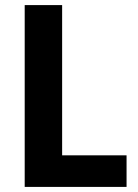

<svg xmlns="http://www.w3.org/2000/svg" viewBox="-20 -734 543 754"><path d="M77 0H477V-124H224V-714H77Z"/></svg>

Font: Noto Sans Thai Looped SemiCondensed
Style: Bold
Weight: 700
Width: 4
Designer: Sasikarn Vongin, Ben Mitchell
Foundry: The Fontpad Ltd
Version: Version 1.001